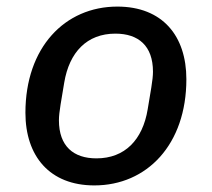

<svg xmlns="http://www.w3.org/2000/svg" viewBox="-20 -548 640 580"><path d="M264.9 12.1C424 12.1 543 -111.5 543 -308.6C543 -440 470.5 -528.1 334.5 -528.1C175.8 -528.1 56.8 -404.5 56.8 -207.4C56.8 -76 130.3 12.1 264.9 12.1ZM158 -184.7C158 -196.7 159.8 -212.4 163 -232.2L174 -298.3C189.3 -390.3 242.5 -446.4 328.5 -446.4C398.1 -446.4 442.1 -409.8 442.1 -331.3C442.1 -319.2 440.3 -303.6 437.1 -283.7L426.1 -217.7C410.9 -125.7 357.2 -69.6 271.3 -69.6C202.1 -69.6 158 -106.2 158 -184.7Z"/></svg>

Font: Margiela Mono Italic Medium It
Style: Regular
Weight: 500
Designer: Mike Abbink, Paul van der Laan, Pieter van Rosmalen
Foundry: Bold Monday
Version: Version 2.003 2021